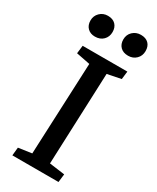

<svg xmlns="http://www.w3.org/2000/svg" viewBox="-229 -975 847 1038"><g transform="rotate(30 194.0 -456.0)"><path d="M159 -636 73 -653 79 -703H358L352 -653L267 -636L244 -64L340 -51L334 0H46L51 -51L134 -63ZM47 -843Q47 -872 67 -892Q87 -912 117 -912Q148 -912 165 -894.5Q182 -877 182 -848Q182 -818 162.5 -798.5Q143 -779 111 -779Q82 -779 64.5 -796.5Q47 -814 47 -843ZM252 -843Q252 -873 272.5 -892.5Q293 -912 323 -912Q354 -912 371 -895Q388 -878 388 -848Q388 -818 368 -798.5Q348 -779 318 -779Q287 -779 269.5 -796.5Q252 -814 252 -843Z"/></g></svg>

Font: Literata 18pt Medium
Style: Italic
Weight: 500
Italic angle: -2°
Designer: Latin by Veronika Burian and Jose Scaglione. Greek by Irene Vlachou. Cyrillic by Vera Evstafieva
Foundry: TypeTogether
Version: Version 3.103;gftools[0.9.29]